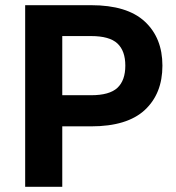

<svg xmlns="http://www.w3.org/2000/svg" viewBox="-20 -720 680 740"><path d="M77 -700H331Q470 -700 538 -637Q606 -574 606 -467Q606 -359 538 -296Q470 -233 331 -233H220V0H77ZM331 -353Q402 -353 432.5 -381.5Q463 -410 463 -467Q463 -524 432.5 -552.5Q402 -581 331 -581H220V-353Z"/></svg>

Font: Golos UI
Style: Bold
Weight: 700
Designer: A.Korolkova, Vitaly Kuzmin
Foundry: ParaType Ltd
Version: Version 2.000